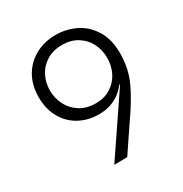

<svg xmlns="http://www.w3.org/2000/svg" viewBox="-167 -842 923 969"><g transform="rotate(-30 294.5 -357.0)"><path d="M450 -337H446L429 -318Q372 -258 282 -258Q221 -258 170.5 -285Q120 -312 90.5 -363.5Q61 -415 61 -484Q61 -556 92 -608Q123 -660 175.5 -687.5Q228 -715 291 -715Q350 -715 404 -690Q458 -665 493 -610Q528 -555 528 -472Q528 -385 494 -311Q460 -237 392 -141L297 0L221 1ZM460 -485Q460 -532 440 -570.5Q420 -609 382.5 -632Q345 -655 295 -655Q243 -655 205 -632Q167 -609 147 -570Q127 -531 127 -486Q127 -441 147 -401.5Q167 -362 205.5 -338Q244 -314 296 -314Q346 -314 383 -337Q420 -360 440 -399Q460 -438 460 -485Z"/></g></svg>

Font: Be Vietnam Light
Style: Regular
Weight: 300
Designer: Gabriel Lam
Foundry: TypeRant
Version: Version 4.000